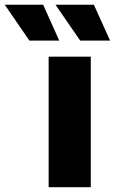

<svg xmlns="http://www.w3.org/2000/svg" viewBox="-135 -775 476 795"><path d="M66.4 -540.3H240.9V0H66.4ZM94.7 -755.4H253.7L320.8 -607H197ZM-115.3 -755.4H43.7L110.3 -607H-13.4Z"/></svg>

Font: iiserrat Thin
Style: Regular
Weight: 100
Designer: Akira Ohta
Foundry: Akira Ohta
Version: Version 1.200;Glyphs 3.3.1 (3343)